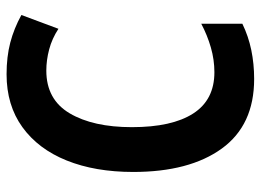

<svg xmlns="http://www.w3.org/2000/svg" viewBox="-122 -642 775 570"><g transform="rotate(-90 265.0 -357.5)"><path d="M315 10Q178 10 108.5 -86Q39 -182 39 -349Q39 -462 73 -546.5Q107 -631 172 -678Q237 -725 329 -725Q381 -725 423 -714Q465 -703 505 -681L464 -571Q435 -590 403 -598.5Q371 -607 340 -607Q254 -607 213 -537.5Q172 -468 172 -353Q172 -234 212.5 -171Q253 -108 335 -108Q372 -108 408.5 -118.5Q445 -129 479 -147V-25Q442 -7 401 1.5Q360 10 315 10Z"/></g></svg>

Font: Noto Sans Mono Condensed
Style: Bold
Weight: 700
Width: 3
Designer: Monotype Design Team
Foundry: Monotype Imaging Inc.
Version: Version 2.014